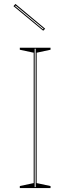

<svg xmlns="http://www.w3.org/2000/svg" viewBox="-20 -949 355 969"><path d="M235 -708V-698L165 -683V-25L235 -10V0H80V-10L150 -25V-683L80 -698V-708ZM155 -5H160V-703H155ZM198 -794 48 -918 58 -929 208 -804ZM200 -804 59 -921 56 -918 197 -801Z"/></svg>

Font: Kalnia Glaze Thin
Style: Regular
Weight: 100
Designer: Frida Medrano
Foundry: Frida Medrano
Version: Version 1.110